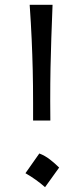

<svg xmlns="http://www.w3.org/2000/svg" viewBox="-20 -773 351 799"><path d="M117.7 -271.5V-344.7Q117.7 -418 116.2 -481.2Q114.7 -544.4 111.8 -609.6Q108.9 -674.8 103.5 -752.9H198.7Q195.8 -677.7 193.6 -615.5Q191.4 -553.2 190.2 -490.7Q189 -428.2 189 -353L189.5 -271.5ZM143.6 -134.3Q167 -125.5 188 -109.1Q209 -92.8 226.1 -75.7L167.5 5.9Q150.4 -9.3 129.6 -24.2Q108.9 -39.1 85.9 -52.2Z"/></svg>

Font: Pinar DS3-Regular
Style: Regular
Weight: 400
Designer: Amin Abedi
Version: Version 2.000